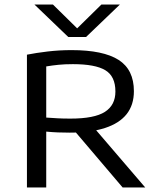

<svg xmlns="http://www.w3.org/2000/svg" viewBox="-20 -821 704 841"><path d="M98 0V-581.5Q138.5 -589.5 189 -595.5Q239.5 -601.5 293.5 -601.5Q432 -601.5 499.2 -558.8Q566.5 -516 566.5 -421.5Q566.5 -361.5 534.8 -321.2Q503 -281 440.2 -260.5Q377.5 -240 285.5 -240Q257 -240 233 -241Q209 -242 182.5 -244.5V0ZM517 0 278.5 -280.5H375.5L616 0ZM288.5 -301.5Q393.5 -301.5 439.5 -331Q485.5 -360.5 485.5 -420Q485.5 -487 441.2 -513.5Q397 -540 299.5 -540Q263.5 -540 236.2 -537.2Q209 -534.5 182.5 -530V-306Q212 -304 233.2 -302.8Q254.5 -301.5 288.5 -301.5ZM279 -659 131 -801H212L329.5 -685.5H306.5L424 -801H505L357 -659Z"/></svg>

Font: Encode Sans SC Expanded
Style: Regular
Weight: 400
Width: 7
Designer: Multiple Designers
Foundry: Impallari Type
Version: Version 3.002